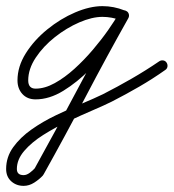

<svg xmlns="http://www.w3.org/2000/svg" viewBox="-61 -291 566 626"><path d="M355 -235Q353 -228 346 -225Q339 -222 333 -225Q303 -236 273 -236Q239 -236 197.5 -218Q156 -200 118 -170Q80 -140 55.5 -103Q31 -66 31 -29Q31 -2 55 -2Q85 -2 117.5 -20Q150 -38 181.5 -66.5Q213 -95 241.5 -128.5Q270 -162 292 -193.5Q314 -225 327 -248Q330 -255 337 -257Q344 -259 350 -255Q357 -252 359 -245Q361 -238 357 -232Q339 -197 306.5 -152Q274 -107 232.5 -65Q191 -23 145.5 5Q100 33 55 33Q28 33 12 15.5Q-4 -2 -4 -29Q-4 -74 23 -117Q50 -160 93 -195Q136 -230 184 -250.5Q232 -271 273 -271Q310 -271 345 -257Q352 -255 355 -248Q358 -241 355 -235ZM327 -249Q330 -255 337 -257Q344 -259 351 -255Q357 -252 359 -245Q361 -238 357 -231Q286 -105 219 23Q152 151 81 278Q81 278 80 279Q79 281 79 281Q67 294 50.5 304.5Q34 315 16 315Q-8 315 -24.5 300Q-41 285 -41 260Q-41 221 -18 189Q5 157 42 131Q79 105 122 84.5Q165 64 205.5 47Q246 30 275 16Q322 -8 368 -34.5Q414 -61 458 -91Q464 -95 471 -94Q478 -93 482 -87Q486 -81 485 -74Q484 -67 478 -63Q437 -34 393 -8.5Q349 17 304 40Q280 52 241.5 68.5Q203 85 160.5 105Q118 125 80 149Q42 173 18 201Q-6 229 -6 260Q-6 280 16 280Q26 280 36.5 272Q47 264 53 257Q53 257 52 259Q51 261 51 260Q121 134 188.5 6Q256 -122 327 -249Q327 -249 327 -249Q327 -249 327 -249Z"/></svg>

Font: FRB American Cursive
Style: Italic
Weight: 400
Italic angle: -25°
Version: Version 2.0;Modular Font Editor K font №1